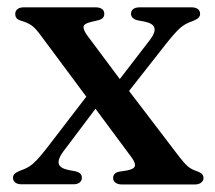

<svg xmlns="http://www.w3.org/2000/svg" viewBox="-20 -490 572 510"><path d="M224.5 -253 258 -233.5 147 -86Q133.5 -67.5 136 -55.5Q138.5 -43.5 161.5 -38.5L180.5 -35Q190 -32.5 193.8 -28.2Q197.5 -24 197.5 -17.5Q197.5 -10 191.5 -5.2Q185.5 -0.5 175 -0.5H37Q26.5 -0.5 20.5 -5.2Q14.5 -10 14.5 -17.5Q14.5 -24 18.8 -28.2Q23 -32.5 34 -37Q48 -41.5 58 -48Q68 -54.5 78.8 -66Q89.5 -77.5 105 -97.5ZM210.5 -397.5 312 -261.5 317 -256 453.5 -77Q469.5 -56 479 -48Q488.5 -40 502.5 -35.5Q512.5 -32 516.5 -27.8Q520.5 -23.5 520.5 -17Q520.5 -9.5 514.2 -4.8Q508 0 497.5 0H304Q293 0 286.8 -4.8Q280.5 -9.5 280.5 -17Q280.5 -23.5 284.2 -27.8Q288 -32 296.5 -34L316 -37Q336 -40.5 338.2 -48.8Q340.5 -57 329 -72.5L220 -219.5L215 -225.5L89 -395Q74.5 -415 64.2 -422.2Q54 -429.5 39 -434Q28 -437 24.2 -441.5Q20.5 -446 20.5 -453Q20.5 -461 26.5 -465.8Q32.5 -470.5 43 -470.5H234Q245 -470.5 251 -466Q257 -461.5 257 -453.5Q257 -447.5 253.8 -443.2Q250.5 -439 242 -436.5L223 -432Q203.5 -427.5 202 -419.8Q200.5 -412 210.5 -397.5ZM304 -224.5 270.5 -244 379 -385Q393 -403.5 390.2 -415.5Q387.5 -427.5 364.5 -432.5L345.5 -436Q336 -438.5 332 -443Q328 -447.5 328 -453.5Q328 -461.5 334 -466Q340 -470.5 351 -470.5H489Q499.5 -470.5 505.5 -466Q511.5 -461.5 511.5 -453Q511.5 -447 507.2 -442.8Q503 -438.5 492 -434Q471.5 -427.5 458 -415.2Q444.5 -403 421 -373.5Z"/></svg>

Font: Fraunces 10pt
Style: Regular
Weight: 400
Version: Version 1.000;[b76b70a41]